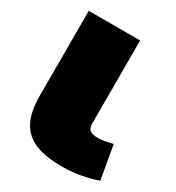

<svg xmlns="http://www.w3.org/2000/svg" viewBox="-179 -851 892 971"><g transform="rotate(30 267.0 -365.0)"><path d="M354 -740V-258Q354 -226 369.5 -216Q385 -206 416 -206Q432 -206 452 -209.5Q472 -213 500 -220L534 -25Q488 -9 437.5 0.5Q387 10 325 10Q235 10 174.5 -14Q114 -38 84 -94Q54 -150 54 -244V-740Z"/></g></svg>

Font: Georama ExtraExtended Black
Style: Regular
Weight: 900
Width: 8
Designer: Jean-Baptiste Levee
Foundry: Production Type
Version: Version 1.000